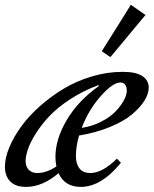

<svg xmlns="http://www.w3.org/2000/svg" viewBox="-23 -751 626 783"><path d="M427.2 -518.1 392.1 -542 510.7 -731.4 570.3 -689.9ZM83 11.2Q40.5 11.2 18.8 -11Q-2.9 -33.2 -2.9 -71.3Q-2.9 -106.9 14.9 -149.9Q32.7 -192.9 64 -235.8Q95.2 -278.8 140.6 -318.8Q186 -358.9 237.8 -389.9Q289.6 -420.9 352.1 -439.5Q414.6 -458 477.1 -458Q532.7 -458 558.1 -440.4Q583.5 -422.9 583.5 -394Q583.5 -368.7 565.9 -340.3Q548.3 -312 514.9 -284.2Q481.4 -256.3 425.3 -233.2Q369.1 -210 299.3 -198.2Q286.6 -153.8 286.6 -114.7Q286.6 -82.5 301.3 -64Q315.9 -45.4 345.2 -45.4Q395 -45.4 453.6 -104L470.2 -87.4Q390.1 11.2 306.6 11.2Q240.7 11.2 215.8 -44.9Q150.4 11.2 83 11.2ZM468.3 -414.6Q437 -414.6 387.7 -358.9Q338.4 -303.2 310.1 -229.5Q353 -235.8 389.9 -254.9Q426.8 -273.9 448.5 -296.9Q470.2 -319.8 482.2 -342Q494.1 -364.3 494.1 -380.9Q494.1 -396.5 487.3 -405.5Q480.5 -414.6 468.3 -414.6ZM81.5 -94.2Q81.5 -71.8 94 -58.6Q106.4 -45.4 129.9 -45.4Q166.5 -45.4 207 -72.3Q203.1 -90.8 203.1 -111.3Q203.1 -183.6 249.3 -261.7Q295.4 -339.8 380.4 -400.4L377.9 -403.8Q315.4 -380.4 263.4 -346.4Q211.4 -312.5 178.7 -277.8Q146 -243.2 123.3 -207Q100.6 -170.9 91.1 -142.8Q81.5 -114.7 81.5 -94.2Z"/></svg>

Font: Elstob 8pt Medium
Style: Italic
Weight: 500
Italic angle: -20°
Designer: Peter S. Baker
Version: Version 1.015